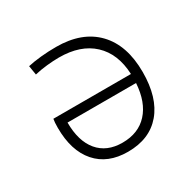

<svg xmlns="http://www.w3.org/2000/svg" viewBox="-122 -665 831 813"><g transform="rotate(-30 293.0 -258.5)"><path d="M285.6 9.8Q187 9.8 132.6 -52.5Q78.1 -114.7 78.1 -226.6Q78.1 -254.4 81.1 -269.5H460.4Q456.1 -370.6 396.2 -426.5Q336.4 -482.4 231 -482.4Q203.6 -482.4 171.6 -479Q139.6 -475.6 110.8 -468.8L103.5 -513.7Q131.3 -520 168.2 -523.7Q205.1 -527.3 242.7 -527.3Q369.1 -527.3 438.5 -455.3Q507.8 -383.3 507.8 -252Q507.8 -127 449.7 -58.6Q391.6 9.8 285.6 9.8ZM460 -225.6H125Q125 -134.8 166.7 -85Q208.5 -35.2 284.7 -35.2Q362.8 -35.2 408.4 -85Q454.1 -134.8 460 -225.6Z"/></g></svg>

Font: Cascadia Code NF ExtraLight
Style: Regular
Weight: 200
Monospace: yes
Designer: Aaron Bell
Foundry: Saja Typeworks
Version: Version 2404.023; ttfautohint (v1.8.4)